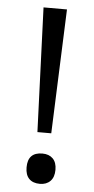

<svg xmlns="http://www.w3.org/2000/svg" viewBox="-53 -747 388 789"><g transform="rotate(5 141.5 -352.0)"><path d="M170.9 -201.2H113.8L94.2 -713.9H190.9ZM142.1 -115.2Q169.4 -115.2 185.3 -99.4Q201.2 -83.5 201.2 -53.2Q201.2 -22.9 185.3 -6.6Q169.4 9.8 142.1 9.8Q113.3 9.8 97.7 -6.1Q82 -22 82 -53.2Q82 -115.2 142.1 -115.2Z"/></g></svg>

Font: Noto Sans Oriya
Style: Regular
Weight: 400
Designer: Monotype Design team
Foundry: Monotype Imaging Inc.
Version: Version 1.00 uh